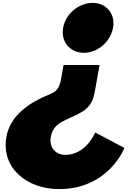

<svg xmlns="http://www.w3.org/2000/svg" viewBox="-20 -890 935 1323"><path d="M558 -526C653 -526 742 -603 759 -699C776 -794 713 -870 618 -870C522 -870 432 -794 415 -699C398 -603 462 -526 558 -526ZM837 129C836 137 723 413 388 413C163 413 -13 266 24 54C50 -93 176 -182 331 -244C386 -267 394 -308 403 -358L418 -442H666L637 -279C625 -213 614 -158 538 -115C436 -57 349 -52 330 54C317 126 363 177 431 177C539 177 608 87 636 23Z"/></svg>

Font: Hussar Dziwak
Style: Kur
Weight: 400
Version: Version 1.022